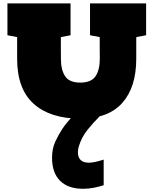

<svg xmlns="http://www.w3.org/2000/svg" viewBox="-20 -708 931 1160"><path d="M464.8 8.8Q283.7 8.8 183.6 -80.8Q83.5 -170.4 83.5 -353V-483.9L24.9 -495.1V-687.5H406.2V-495.1L347.7 -483.9V-402.3Q347.7 -392.1 347.9 -381.8Q348.1 -371.6 348.1 -362.3V-352.1Q348.1 -286.1 373.3 -247.6Q398.4 -209 464.8 -209Q531.7 -209 557.4 -247.8Q583 -286.6 583 -353V-364.3Q583 -373 582.8 -383.1Q582.5 -393.1 582.5 -403.3V-483.9L523.9 -495.1V-687.5H862.8V-495.1L803.7 -483.9Q803.2 -476.6 803.2 -469.5Q803.2 -462.4 803.2 -455.6V-353Q803.2 -181.2 718.8 -86.2Q634.3 8.8 464.8 8.8ZM481.4 432.6Q391.6 432.6 343 384.3Q294.4 335.9 294.4 245.1Q294.4 189.9 314.2 147.5Q334 105 356.4 70.8Q383.8 30.3 418.9 -4.9H582Q544.4 31.7 509 75.9Q473.6 120.1 456.5 175.3Q450.7 193.4 450.7 210.9Q450.7 274.9 517.1 274.9Q549.3 274.9 606.4 256.3V411.1Q579.6 419.9 547.1 426.3Q514.6 432.6 481.4 432.6Z"/></svg>

Font: Holtwood One SC
Style: Regular
Weight: 400
Designer: Vernon Adams
Foundry: Vernon Adams
Version: Version 1.100; ttfautohint (v1.8.4.7-5d5b)